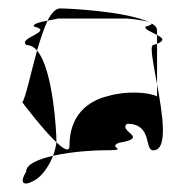

<svg xmlns="http://www.w3.org/2000/svg" viewBox="-20 -652 448 456"><path d="M33 -409C33 -409 81 -345 114 -314V-318C114 -335 107 -486 68 -532C53 -478 41 -420 33 -409ZM42 -244C25 -216 37 -210 59 -222C78 -231 96 -256 106 -282C71 -274 42 -262 42 -244ZM43 -545C52 -545 61 -540 68 -532C76 -559 84 -584 93 -603C76 -600 56 -595 61 -589C110 -577 20 -562 43 -545ZM93 -603C112 -607 128 -608 105 -608H282C279 -608 321 -605 335 -599C282 -625 143 -632 123 -632C112 -632 102 -621 93 -603ZM106 -282C154 -293 210 -295 222 -295C297 -295 231 -301 263 -313C337 -325 259 -340 282 -358C343 -358 322 -295 344 -295C380 -295 366 -381 353 -452V-423C331 -434 278 -436 237 -424C187 -412 145 -377 145 -306C145 -290 132 -297 114 -314C113 -304 110 -293 106 -282ZM326 -589C321 -583 340 -576 353 -569V-580C353 -587 348 -592 339 -597C342 -595 339 -592 326 -589ZM335 -599C336 -598 338 -598 339 -597C338 -598 337 -598 335 -599ZM344 -545C335 -545 344 -502 353 -452V-548ZM353 -548C373 -556 366 -562 353 -569Z"/></svg>

Font: bitstorm
Style: cn
Weight: 400
Version: Version 0.2